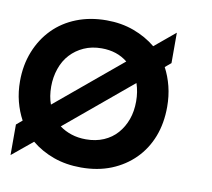

<svg xmlns="http://www.w3.org/2000/svg" viewBox="-71 -534 678 613"><g transform="rotate(10 267.5 -227.5)"><path d="M0 -87.9 19 -104Q4.9 -129.9 -3.2 -160.9Q-11.2 -191.9 -11.2 -227.1Q-11.2 -278.8 6.3 -323Q23.9 -367.2 55.4 -399.2Q86.9 -431.2 130.9 -448.5Q174.8 -465.8 228 -465.8Q275.9 -465.8 316.4 -450.9Q356.9 -436 388.2 -410.2L455.1 -465.8V-367.2L436 -351.1Q450.2 -324.2 458 -293.2Q465.8 -262.2 465.8 -227.1Q465.8 -173.8 449 -130.4Q432.1 -86.9 400.6 -55.4Q369.1 -23.9 325.7 -6.3Q282.2 11.2 228 11.2Q179.2 11.2 138.7 -3.4Q98.1 -18.1 66.9 -43.9L0 11.2ZM365.2 -227.1Q365.2 -257.8 356 -285.2L142.1 -106.9Q159.2 -94.2 180.7 -87.2Q202.1 -80.1 228 -80.1Q259.8 -80.1 285.4 -91.1Q311 -102.1 328.6 -122.1Q346.2 -142.1 355.7 -168.5Q365.2 -194.8 365.2 -227.1ZM89.8 -227.1Q89.8 -194.8 99.1 -169.9L312 -347.2Q277.8 -375 228 -375Q195.8 -375 170.4 -363.5Q145 -352.1 127 -332.5Q108.9 -313 99.4 -285.4Q89.8 -257.8 89.8 -227.1Z"/></g></svg>

Font: Anonymous Pro
Style: Bold
Weight: 700
Monospace: yes
Designer: Mark Simonson
Version: Version 1.003